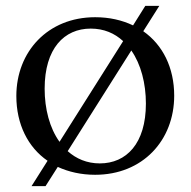

<svg xmlns="http://www.w3.org/2000/svg" viewBox="-20 -590 653 658"><path d="M88 48H136L178 -18C215 -1 258 9 306 9C469 9 577 -109 577 -262C577 -358 538 -436 471 -483L526 -570H478L436 -503C398 -521 355 -531 306 -531C144 -531 36 -413 36 -261C36 -164 76 -85 143 -39ZM133 -286C133 -424 200 -492 291 -492C336 -492 373 -476 402 -449L184 -104C150 -151 133 -217 133 -286ZM322 -30C278 -30 241 -46 212 -72L430 -417C463 -370 480 -304 480 -235C480 -98 413 -30 322 -30Z"/></svg>

Font: Hedvig Letters Serif 24pt
Style: Regular
Weight: 400
Designer: Alexander Örn & Tor Weibull
Foundry: Kanon Foundry
Version: Version 1.000